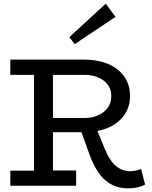

<svg xmlns="http://www.w3.org/2000/svg" viewBox="-20 -1010 825 1044"><path d="M607.9 -918 386.2 -770 356.9 -808.1 555.2 -990.2ZM747.1 -90.8 769 -6.8Q731.4 14.2 676.8 14.2Q640.6 13.7 611.6 4.2Q582.5 -5.4 555.2 -27.6Q527.8 -49.8 504.6 -88.4Q481.4 -127 461.9 -183.1L422.9 -291H268.1V-83H394V0H36.1V-82H165V-603H36.1V-686H434.1Q550.8 -686 618.9 -632.3Q687 -578.6 687 -487.8Q687 -416 640.1 -365.2Q593.3 -314.5 509.8 -297.9L546.9 -207Q577.1 -133.8 611.6 -106.4Q646 -79.1 687 -79.1Q714.8 -79.1 747.1 -90.8ZM268.1 -603V-368.2H437Q500.5 -368.2 542.7 -400.6Q585 -433.1 585 -487.8Q585 -540.5 543.5 -571.8Q502 -603 437 -603Z"/></svg>

Font: BioRhyme
Style: Regular
Weight: 400
Designer: Aoife Mooney
Foundry: Aoife Mooney Type
Version: Version 1.500;PS 001.500;hotconv 1.0.88;makeotf.lib2.5.64775